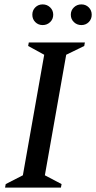

<svg xmlns="http://www.w3.org/2000/svg" viewBox="-20 -853 437 873"><path d="M3 0 6 -16 84 -56 181 -604 108 -644 111 -660H366L363 -644L281 -604L184 -56L260 -16L257 0ZM174 -739Q154 -739 140.5 -752.5Q127 -766 127 -786Q127 -806 140.5 -819.5Q154 -833 174 -833Q194 -833 208 -819.5Q222 -806 222 -786Q222 -766 208 -752.5Q194 -739 174 -739ZM350 -739Q330 -739 316 -752.5Q302 -766 302 -786Q302 -806 316 -819.5Q330 -833 350 -833Q370 -833 383.5 -819.5Q397 -806 397 -786Q397 -766 383.5 -752.5Q370 -739 350 -739Z"/></svg>

Font: Spectral SC Medium
Style: Italic
Weight: 500
Italic angle: -10°
Designer: Jean-Baptiste Levee
Foundry: Production Type
Version: Version 2.001